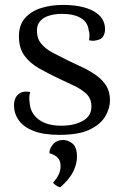

<svg xmlns="http://www.w3.org/2000/svg" viewBox="-20 -542 508 790"><path d="M224.2 12.9Q158.7 12.9 117.5 -3.4Q76.4 -19.8 57 -47.4Q37.6 -75 37.6 -108.5Q37.6 -125.4 43.9 -139Q50.2 -152.7 64.7 -160.2Q79.2 -167.7 104.2 -163.4Q101.2 -153.2 100.6 -143.4Q100 -133.6 101.8 -121.2Q104.2 -77.2 138.3 -51Q172.4 -24.8 231.4 -24.8Q285.7 -24.8 320.9 -44.7Q356.2 -64.5 356.2 -103.6Q356.2 -136.1 335.6 -155.7Q315.1 -175.4 282.9 -190.2Q250.8 -205 215.9 -221.7Q177.4 -240.2 141 -260.6Q104.7 -280.9 81.3 -311.9Q57.9 -342.9 57.9 -392.6Q57.9 -439.2 83 -467.6Q108 -496.1 149.2 -508.9Q190.3 -521.8 237.9 -521.8Q319.5 -521.8 365.9 -495.6Q412.2 -469.5 412.2 -421.5Q412.2 -405 404.2 -392Q396.2 -378.9 374.8 -375.8Q368 -373.7 360.8 -374.2Q353.7 -374.6 346.2 -376.2Q348.3 -386.4 348.2 -397.5Q348 -408.6 344.8 -417.8Q341.1 -451.1 312.2 -468Q283.3 -485 234.5 -485Q208 -485 184.5 -478.4Q161 -471.8 146.5 -456.6Q131.9 -441.4 131.9 -415.9Q131.9 -383.5 150 -361.8Q168.1 -340.2 198 -324.6Q227.8 -309.1 261 -292.5Q291.1 -278.5 321.2 -264.1Q351.2 -249.7 376.5 -231.6Q401.8 -213.5 417.2 -189Q432.5 -164.6 432.5 -129.6Q432.5 -96.6 413.5 -63.7Q394.5 -30.8 349.5 -8.9Q304.4 12.9 224.2 12.9ZM228.2 228.5Q218.4 226.5 211.3 221.5Q204.3 216.6 198.2 209.8Q213.5 192.6 221.4 176.3Q229.2 160.1 229.2 142.7Q229.2 123.2 221.8 112.7Q214.4 102.2 204 96.8Q193.6 91.3 183.3 88.3Q183.3 69.2 198.3 51.6Q213.2 34 239.7 34Q259.5 34 278.1 48.5Q296.7 63 296.7 103.2Q296.7 131.4 282 162.7Q267.3 193.9 228.2 228.5Z"/></svg>

Font: Arima Thin
Style: Regular
Weight: 100
Designer: Joana Correia and Natanael Gama
Foundry: NDISCOVER
Version: Version 1.101;gftools[0.9.23]